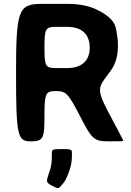

<svg xmlns="http://www.w3.org/2000/svg" viewBox="-20 -731 678 993"><path d="M590 -496C590 -514 589 -530 586 -546C578 -586 587 -629 481 -681C440 -701 388 -711 328 -711H196C75 -711 63 -678 63 -356C63 -33 70 0 137 0C203 0 210 -12 210 -130C210 -248 215 -260 269 -260C322 -260 333 -248 394 -130C454 -12 467 0 539 0C610 0 617 0 617 -4C617 -7 610 -20 540 -152C470 -284 494 -282 555 -369C577 -400 590 -441 590 -496ZM444 -484C444 -414 399 -379 328 -379H269C215 -379 210 -389 210 -486C210 -582 215 -592 269 -592H328C402 -592 444 -555 444 -484ZM246 228C278 245 283 246 295 231C309 214 319 209 339 151C347 128 352 103 352 75V58C352 42 347 40 300 40C253 40 248 42 248 61V82C248 110 244 133 237 153C220 206 214 210 246 228Z"/></svg>

Font: Asimov Print
Style: A
Weight: 500
Designer: Google
Version: Version 2.000980: 2014